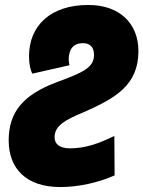

<svg xmlns="http://www.w3.org/2000/svg" viewBox="-20 -744 578 774"><path d="M223 10C295 10 375 -7 442 -37L441 -196C374 -163 320 -146 262 -146C222 -146 200 -162 200 -191C200 -237 243 -261 316 -291C445 -348 538 -400 538 -538C538 -648 464 -724 336 -724C184 -724 97 -641 97 -517C97 -484 103 -462 110 -447L260 -481C259 -488 257 -496 257 -504C257 -540 271 -570 315 -570C343 -570 359 -553 359 -523C359 -470 312 -451 207 -412C72 -361 15 -291 15 -178C15 -64 86 10 223 10Z"/></svg>

Font: Noto Sans UI SemiCondensed Black
Style: Italic
Weight: 900
Width: 4
Italic angle: -372°
Designer: Monotype Design Team
Foundry: Monotype Imaging Inc.
Version: Version 1.901